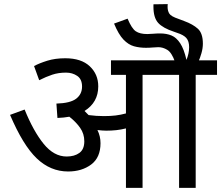

<svg xmlns="http://www.w3.org/2000/svg" viewBox="-20 -916 1078 936"><path d="M470 -218Q470 -148 424.5 -114Q379 -80 312 -80Q226 -80 159 -144Q92 -208 29 -356L100 -382Q143 -276 193 -214.5Q243 -153 305 -153Q343 -153 367 -170.5Q391 -188 391 -227Q391 -264 370.5 -293Q350 -322 318 -347Q291 -342 260 -341L255 -411Q323 -413 351.5 -435Q380 -457 380 -494Q380 -530 356.5 -546Q333 -562 302 -562Q265 -562 235 -552Q205 -542 171 -525L146 -594Q172 -608 210.5 -620Q249 -632 298 -632Q376 -632 417.5 -593Q459 -554 459 -495Q459 -417 392 -375Q403 -365 412 -355Q450 -350 486 -350Q518 -350 543 -353Q568 -356 594 -363V-551H521V-622H1038V-551H934V0H853V-551H675V0H594V-290Q570 -284 547 -281.5Q524 -279 498 -279Q481 -279 455 -282Q470 -252 470 -218ZM833 -615Q817 -660 795.5 -673Q774 -686 752 -686Q740 -686 724.5 -684.5Q709 -683 691 -683Q660 -683 633 -690.5Q606 -698 582 -723Q558 -748 536 -801L602 -825Q622 -777 642 -763.5Q662 -750 698 -750Q711 -750 727 -751.5Q743 -753 760 -753Q792 -753 816 -743Q840 -733 858.5 -705Q877 -677 889 -624Q902 -656 902 -686Q902 -715 888.5 -730.5Q875 -746 843 -756L829 -761Q774 -779 751 -804.5Q728 -830 728 -883V-895L798 -896Q797 -893 797 -882Q797 -863 805.5 -849.5Q814 -836 850 -824L879 -813Q920 -798 944.5 -776Q969 -754 969 -703Q969 -681 962 -656.5Q955 -632 947 -615Z"/></svg>

Font: Noto Sans Living
Style: Regular
Weight: 400
Designer: Monotype Design Team
Foundry: Monotype Imaging Inc.
Version: Version 2.013; ttfautohint (v1.8.4.7-5d5b)